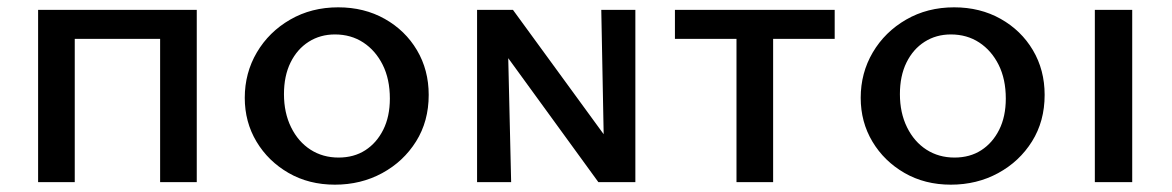

<svg xmlns="http://www.w3.org/2000/svg" viewBox="-20 -497 3199 524"><path d="M417 0V-470H517V0ZM84 0V-470H184V0ZM117 -391V-470H484V-391Z M894 7Q823 7 767.5 -25Q712 -57 680 -110.5Q648 -164 648 -230Q648 -298 681 -354Q714 -410 772 -443.5Q830 -477 903 -477Q974 -477 1030 -445.5Q1086 -414 1118 -360Q1150 -306 1150 -238Q1150 -166 1115.5 -111Q1081 -56 1023 -24.5Q965 7 894 7ZM904 -67Q946 -67 977 -87Q1008 -107 1026 -143Q1044 -179 1044 -228Q1044 -281 1024.5 -320Q1005 -359 971.5 -381Q938 -403 894 -403Q854 -403 822.5 -383Q791 -363 773 -326.5Q755 -290 755 -240Q755 -189 774.5 -149.5Q794 -110 827.5 -88.5Q861 -67 904 -67Z M1282 0V-470H1364L1375 0ZM1659 0H1613L1320 -403V-470H1380L1655 -93ZM1714 -470V0H1630L1621 -470Z M1990 0V-470H2090V0ZM1822 -391V-470H2258V-391Z M2575 7Q2504 7 2448.5 -25Q2393 -57 2361 -110.5Q2329 -164 2329 -230Q2329 -298 2362 -354Q2395 -410 2453 -443.5Q2511 -477 2584 -477Q2655 -477 2711 -445.5Q2767 -414 2799 -360Q2831 -306 2831 -238Q2831 -166 2796.5 -111Q2762 -56 2704 -24.5Q2646 7 2575 7ZM2585 -67Q2627 -67 2658 -87Q2689 -107 2707 -143Q2725 -179 2725 -228Q2725 -281 2705.5 -320Q2686 -359 2652.5 -381Q2619 -403 2575 -403Q2535 -403 2503.5 -383Q2472 -363 2454 -326.5Q2436 -290 2436 -240Q2436 -189 2455.5 -149.5Q2475 -110 2508.5 -88.5Q2542 -67 2585 -67Z M2968 0V-470H3070V0Z"/></svg>

Font: Ysabeau SC SemiBold
Style: Regular
Weight: 600
Designer: Christian Thalmann (Catharsis Fonts)
Version: Version 2.001;gftools[0.9.30]; featfreeze: smcp